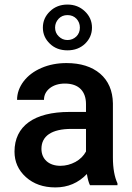

<svg xmlns="http://www.w3.org/2000/svg" viewBox="-20 -816 581 846"><path d="M277.3 -795.9C246.6 -795.9 220.7 -786.1 200.2 -766.1C179.2 -746.1 168.9 -722.2 168.9 -694.3C168.9 -666.5 179.2 -643.1 199.7 -623.5C219.7 -604 245.6 -594.2 277.3 -594.2C308.6 -594.2 334.5 -604 355 -623.5C375 -643.1 385.3 -666.5 385.3 -694.3C385.3 -722.2 375 -746.1 354 -766.1C333 -786.1 307.6 -795.9 277.3 -795.9ZM222.7 -694.3C222.7 -709.5 228 -722.2 238.3 -733.4C248.5 -744.1 261.2 -749.5 277.3 -749.5C293.5 -749.5 306.6 -744.1 316.9 -733.4C327.1 -722.2 332 -709.5 332 -694.3C332 -678.7 326.7 -665.5 316.4 -655.3C305.7 -645 292.5 -639.6 277.3 -639.6C262.2 -639.6 249.5 -645 238.8 -655.8C228 -666 222.7 -679.2 222.7 -694.3ZM497.6 0V-8.3C484.4 -36.6 477.5 -74.7 477.5 -122.1V-360.4C476.6 -416.5 457.5 -460.4 420.9 -491.7C384.3 -522.5 335 -538.1 272.9 -538.1C232.4 -538.1 195.3 -530.8 162.6 -516.6C129.4 -502.4 103 -482.4 84 -457.5C64.9 -432.1 55.2 -404.8 55.2 -376H173.8C173.8 -397 182.6 -414.1 199.7 -427.7C216.8 -440.9 239.3 -447.8 266.1 -447.8C328.6 -447.8 358.9 -412.1 358.9 -357.4V-322.8H286.1C130.4 -322.8 43.9 -260.7 43.9 -147.9C43.9 -103.5 60.5 -65.9 94.2 -35.6C127.9 -5.4 170.9 9.8 224.1 9.8C278.8 9.8 325.2 -9.8 362.8 -49.3C366.7 -26.4 371.1 -10.3 376.5 0ZM246.1 -85.4C195.3 -85.4 162.6 -114.7 162.6 -160.2C162.6 -216.3 207 -248 294.9 -248H358.9V-148.4C348.6 -129.4 333 -113.8 312.5 -102.5C291.5 -91.3 269.5 -85.4 246.1 -85.4Z"/></svg>

Font: Roboto Medium
Style: Regular
Weight: 500
Designer: Google
Version: Version 2.137; 2017